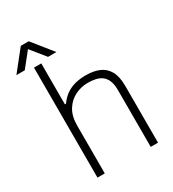

<svg xmlns="http://www.w3.org/2000/svg" viewBox="-241 -980 985 1093"><g transform="rotate(-30 251.5 -434.0)"><path d="M73 0V-723H121V-454H128Q152 -487 179.5 -505Q207 -523 238.5 -530.5Q270 -538 306 -538Q356 -538 393 -522.5Q430 -507 450.5 -471Q471 -435 471 -373V0H423V-373Q423 -411 413 -435Q403 -459 385.5 -472Q368 -485 344.5 -490Q321 -495 294 -495Q251 -495 211 -475.5Q171 -456 146 -416Q121 -376 121 -313V0ZM-35 -736 70 -868H122L228 -736H173L81 -850H111L20 -736Z"/></g></svg>

Font: Archivo SemiBold Thin
Style: Regular
Weight: 250
Version: Version 2.001